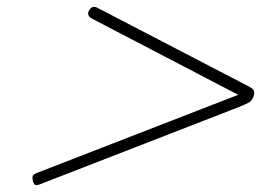

<svg xmlns="http://www.w3.org/2000/svg" viewBox="-20 -717 803 561"><path d="M98 -179Q88 -175 83.5 -176.5Q79 -178 76 -188Q74 -197 75.5 -202Q77 -207 86 -211L676 -440L246 -664Q241 -667 238.5 -673Q236 -679 240 -686Q245 -695 251.5 -696.5Q258 -698 265 -694L700 -468Q715 -461 720 -455Q725 -449 721 -436Q717 -423 708 -418Q699 -413 680 -405Z"/></svg>

Font: Playwrite US Trad Thin
Style: Regular
Weight: 250
Designer: Veronika Burian, José Scaglione
Foundry: TypeTogether
Version: Version 1.003